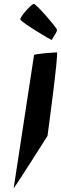

<svg xmlns="http://www.w3.org/2000/svg" viewBox="-20 -976 312 982"><path d="M84 -876C88 -863 246 -766 246 -772C246 -780 276 -815 271 -825C267 -838 166 -956 153 -956C141 -956 80 -888 84 -876ZM50 -14C49 -6 223 -281 223 -281C224 -288 281 -708 271 -708C260 -708 155 -701 154 -694Z"/></svg>

Font: Ampere
Style: ExtIta
Weight: 400
Version: Version 1